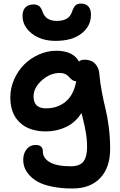

<svg xmlns="http://www.w3.org/2000/svg" viewBox="-20 -778 677 1081"><path d="M293 -547.9Q211.4 -547.9 159.2 -589.1Q106.9 -630.4 106.9 -688Q106.9 -720.7 123.5 -736.8Q140.1 -752.9 168.9 -752.9Q189 -752.9 200.9 -743.2Q212.9 -733.4 220.2 -710Q238.3 -660.2 299.8 -660.2Q368.2 -660.2 384.8 -710Q393.6 -736.3 404.5 -747.1Q415.5 -757.8 435.1 -757.8Q463.4 -757.8 477.8 -741.5Q492.2 -725.1 492.2 -694.8Q492.2 -631.3 439.2 -589.6Q386.2 -547.9 293 -547.9ZM388.2 283.2Q323.7 283.2 273.4 272.7Q223.1 262.2 193.4 245.6Q163.6 229 144.3 206.8Q125 184.6 117.9 163.8Q110.8 143.1 110.8 121.1Q110.8 85.9 130.1 62Q149.4 38.1 180.2 38.1Q221.2 38.1 221.2 74.2Q221.2 112.8 260.7 135.5Q300.3 158.2 378.9 158.2Q428.7 158.2 449.5 131.6Q470.2 105 470.2 51.8Q470.2 29.3 468.5 8.3Q466.8 -12.7 462.9 -34.4Q459 -56.2 456.3 -69.1Q453.6 -82 447.3 -107.4Q440.9 -132.8 439 -142.1Q405.3 -88.4 352.1 -63.2Q298.8 -38.1 238.8 -38.1Q145 -38.1 91.6 -88.1Q38.1 -138.2 38.1 -229Q38.1 -282.2 59.6 -331.1Q81.1 -379.9 116.5 -415Q151.9 -450.2 199.2 -471.2Q246.6 -492.2 296.9 -492.2Q391.6 -492.2 424.8 -431.2Q434.1 -441.9 456.1 -441.9Q494.6 -441.9 515.6 -419.2Q536.6 -396.5 539.1 -363.8Q543.5 -311.5 554.2 -256.3Q564.9 -201.2 574.7 -162.4Q584.5 -123.5 592.3 -64Q600.1 -4.4 600.1 61Q600.1 165 544.4 224.1Q488.8 283.2 388.2 283.2ZM168.9 -234.9Q168.9 -168 238.8 -168Q304.7 -168 350.1 -206.1Q395.5 -244.1 409.2 -320.8H408.2Q397.9 -320.8 390.1 -325.7Q382.3 -330.6 376 -337.2Q369.6 -343.8 362.8 -350.6Q356 -357.4 344.2 -362.3Q332.5 -367.2 316.9 -367.2Q261.7 -367.2 215.3 -325.4Q168.9 -283.7 168.9 -234.9Z"/></svg>

Font: Shantell Sans Bouncy
Style: Regular
Weight: 600
Designer: Stephen Nixon, Anya Danilova, Shantell Martin
Foundry: Arrow Type
Version: Version 1.006;[9816181b4]